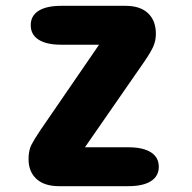

<svg xmlns="http://www.w3.org/2000/svg" viewBox="-20 -639 659 659"><path d="M271.5 -133.5H420Q471 -133.5 498 -116.2Q525 -99 525 -66.5Q525 -34.5 498 -17.2Q471 0 420 0H183Q132 0 105 -25Q78 -50 78 -92.5Q78 -122.5 87.5 -141.2Q97 -160 118.5 -192L320 -485.5H190.5Q139.5 -485.5 112.5 -502.8Q85.5 -520 85.5 -552.5Q85.5 -585 112.5 -602Q139.5 -619 190.5 -619H410.5Q461.5 -619 488.2 -593.5Q515 -568 515 -523.5Q515 -499 506 -479Q497 -459 475 -427Z"/></svg>

Font: Sono Monospace ExtraBold
Style: Regular
Weight: 800
Version: Version 2.112